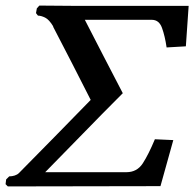

<svg xmlns="http://www.w3.org/2000/svg" viewBox="-28 -667 696 688"><path d="M648 -646 638 -501 569 -497Q563 -538 552.5 -567Q542 -596 516 -596H276Q310 -530 344 -464Q378 -398 412 -333L406 -327Q336 -257 270 -189Q204 -121 134 -50H425Q463 -50 483.5 -81.5Q504 -113 527 -168L593 -165L547 0L0 1L-8 -7L-6 -24L5 -35Q15 -35 24.5 -38Q34 -41 40 -47Q104 -112 168.5 -177.5Q233 -243 297 -309Q264 -374 230 -440.5Q196 -507 162 -572H163Q148 -597 133.5 -604Q119 -611 108 -611L101 -620L104 -637L113 -647L238 -646Z"/></svg>

Font: Libertinus Serif SemiBold
Style: Italic
Weight: 600
Italic angle: -11.5°
Designer: Philipp H. Poll, Khaled Hosny
Foundry: Caleb Maclennan
Version: Version 7.051;RELEASE